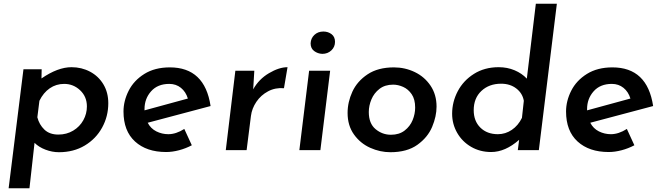

<svg xmlns="http://www.w3.org/2000/svg" viewBox="-20 -800 3529 1023"><path d="M557 -250Q557 -180 524 -120Q491 -60 431.5 -24.5Q372 11 294 11Q258 11 222.5 -2.5Q187 -16 164 -39L137 203H26L105 -431H202L201 -382Q288 -442 361 -442Q415 -442 460 -418Q505 -394 531 -350.5Q557 -307 557 -250ZM443 -233Q443 -285 407 -319Q371 -353 322 -353Q279 -353 245 -329.5Q211 -306 190 -263L179 -175Q189 -136 216.5 -109.5Q244 -83 291 -83Q335 -83 370 -104Q405 -125 424 -159.5Q443 -194 443 -233Z M962 -113 1002 -26Q970 -9 934 0.5Q898 10 865 10Q761 10 699.5 -46Q638 -102 638 -206Q638 -262 665.5 -316.5Q693 -371 749 -406Q805 -441 885 -441Q1071 -441 1102 -235L767 -146Q783 -115 813 -100Q843 -85 877 -85Q918 -85 962 -113ZM750 -219V-212L981 -275Q970 -311 944 -332Q918 -353 882 -353Q820 -353 785 -313.5Q750 -274 750 -219Z M1329 -324Q1359 -378 1413 -410Q1467 -442 1512 -442L1493 -330Q1447 -334 1408.5 -313.5Q1370 -293 1346 -257.5Q1322 -222 1317 -182L1294 0H1183L1234 -423H1335Z M1739 -423 1687 0H1575L1627 -423ZM1703 -632Q1728 -632 1746.5 -618Q1765 -604 1765 -577Q1765 -550 1745.5 -531.5Q1726 -513 1697 -513Q1673 -514 1654 -528Q1635 -542 1635 -569Q1636 -596 1655 -614Q1674 -632 1703 -632Z M1832 -198Q1832 -256 1857.5 -311.5Q1883 -367 1938.5 -404Q1994 -441 2079 -441Q2138 -441 2190 -416Q2242 -391 2274 -343.5Q2306 -296 2306 -232Q2306 -180 2282.5 -124Q2259 -68 2204 -28.5Q2149 11 2060 11Q2005 11 1952.5 -12.5Q1900 -36 1866 -83.5Q1832 -131 1832 -198ZM2192 -227Q2192 -271 2173.5 -298Q2155 -325 2128 -337Q2101 -349 2075 -349Q2031 -349 2002 -326.5Q1973 -304 1959 -270.5Q1945 -237 1945 -203Q1945 -142 1981 -112Q2017 -82 2063 -82Q2107 -82 2136 -104.5Q2165 -127 2178.5 -160Q2192 -193 2192 -227Z M2947 -780 2851 0H2739L2746 -55Q2672 10 2597 10Q2538 10 2490.5 -17.5Q2443 -45 2416 -92Q2389 -139 2389 -194Q2389 -257 2419 -314Q2449 -371 2505.5 -406.5Q2562 -442 2637 -442Q2683 -442 2722 -425.5Q2761 -409 2787 -381L2835 -780ZM2771 -263Q2764 -303 2731 -328.5Q2698 -354 2650 -354Q2586 -354 2545 -315.5Q2504 -277 2504 -213Q2504 -155 2539.5 -120Q2575 -85 2633 -85Q2673 -85 2707 -108Q2741 -131 2761 -172Z M3320 -113 3360 -26Q3328 -9 3292 0.5Q3256 10 3223 10Q3119 10 3057.5 -46Q2996 -102 2996 -206Q2996 -262 3023.5 -316.5Q3051 -371 3107 -406Q3163 -441 3243 -441Q3429 -441 3460 -235L3125 -146Q3141 -115 3171 -100Q3201 -85 3235 -85Q3276 -85 3320 -113ZM3108 -219V-212L3339 -275Q3328 -311 3302 -332Q3276 -353 3240 -353Q3178 -353 3143 -313.5Q3108 -274 3108 -219Z"/></svg>

Font: Josefin Sans SemiBold
Style: Italic
Weight: 600
Italic angle: -7°
Designer: Santiago Orozco
Foundry: Typemade
Version: Version 2.000